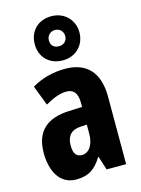

<svg xmlns="http://www.w3.org/2000/svg" viewBox="-127 -980 733 996"><g transform="rotate(-15 240.0 -482.0)"><path d="M249 -671C321 -671 369 -723 369 -790C369 -857 319 -908 249 -908C176 -908 129 -858 129 -789C129 -721 176 -671 249 -671ZM249 -747C220 -747 205 -764 205 -790C205 -815 224 -834 249 -834C275 -834 293 -815 293 -790C293 -764 274 -747 249 -747ZM247 -626C182 -626 119 -609 68 -578L109 -471C156 -498 191 -510 225 -510C264 -510 282 -483 282 -434V-412L211 -409C92 -404 28 -349 28 -232C28 -142 64 -56 157 -56C223 -56 261 -83 295 -139H298L321 -66H426V-429C426 -562 360 -626 247 -626ZM248 -315 282 -317V-267C282 -209 255 -171 218 -171C188 -171 173 -190 173 -234C173 -284 198 -313 248 -315Z"/></g></svg>

Font: Noto Sans Malayalam UI ExtraCondensed ExtraBold
Style: Regular
Weight: 800
Width: 2
Designer: Jelle Bosma - Monotype Design Team
Foundry: Monotype Imaging Inc.
Version: Version 2.104